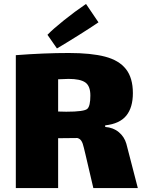

<svg xmlns="http://www.w3.org/2000/svg" viewBox="-20 -916 730 971"><path d="M677 35H452L412 -136Q409 -146 404 -169Q399 -192 391.5 -203.5Q384 -215 371 -218Q338 -217 274 -217V35H60V-637Q203 -648 328 -648Q441 -648 511.5 -629.5Q582 -611 617 -566.5Q652 -522 652 -445Q652 -372 618.5 -331Q585 -290 512 -282V-274Q553 -271 581 -247.5Q609 -224 619 -189ZM315 -351Q407 -351 422 -366Q437 -380 437 -433Q437 -481 411.5 -499Q386 -517 327 -517Q314 -517 274 -515V-352Q284 -351 315 -351ZM415 -896 478 -803Q440 -777 377 -737.5Q314 -698 268 -671L220 -740Q248 -769 303.5 -813.5Q359 -858 415 -896Z"/></svg>

Font: Lalezar
Style: Regular
Weight: 400
Designer: Borna Izadpanah
Foundry: Borna Izadpanah
Version: Version 1.003;November 28, 2018;FontCreator 11.5.0.2421 64-b